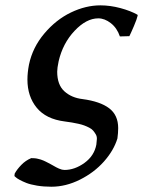

<svg xmlns="http://www.w3.org/2000/svg" viewBox="-20 -460 537 721"><path d="M349.1 -391.1Q304.2 -391.1 260 -344.2Q215.8 -297.4 200.2 -230Q194.8 -204.1 194.8 -190.9Q194.8 -141.6 221.7 -117.2Q248.5 -92.8 290 -87.9Q356 -79.1 389.9 -53.5Q423.8 -27.8 423.8 21Q423.8 39.1 420.9 60.1Q407.2 105 370.4 146.5Q333.5 188 280.3 214.6Q227.1 241.2 172.9 241.2Q144 241.2 119.1 237.1Q94.2 232.9 79.3 227.1Q64.5 221.2 53.7 215.3Q43 209.5 38.6 205.1L34.2 201.2L35.2 191.9Q43.9 175.8 60.1 159.2Q76.2 142.6 97.2 133.8Q104 133.8 110.4 134.3Q116.7 134.8 123 136.5Q129.4 138.2 133.3 139.2Q137.2 140.1 143.6 143.1Q149.9 146 151.9 147Q153.8 147.9 160.9 151.6Q168 155.3 168.9 155.8Q171.9 157.2 179.4 161.6Q187 166 191.2 168.2Q195.3 170.4 201.4 173.1Q207.5 175.8 212.6 177Q217.8 178.2 222.2 178.2Q260.7 178.2 297.4 151.6Q334 125 341.8 83Q343.3 71.3 343.8 61.8Q344.2 52.2 339.6 44.4Q335 36.6 329.8 30.5Q324.7 24.4 315.2 19.5Q305.7 14.6 296.6 11.2Q287.6 7.8 274.7 4.9Q261.7 2 249.8 0Q237.8 -2 223.1 -3.9Q152.8 -12.7 117.9 -55.4Q83 -98.1 83 -161.1Q83 -187.5 88.9 -217.8Q102.5 -282.2 146.5 -334.2Q190.4 -386.2 246.3 -413.1Q302.2 -439.9 356.9 -439.9Q393.6 -439.9 431.9 -429.7Q470.2 -419.4 496.1 -404.8L497.1 -401.9Q494.1 -388.2 482.9 -362.1Q471.7 -335.9 465.8 -324.2L430.2 -323.2Q419.4 -355 396.2 -373Q373 -391.1 349.1 -391.1Z"/></svg>

Font: Linear Smooth
Style: Bold Italic
Weight: 700
Designer: Philipp H. Poll, Flanker
Foundry: Philipp H. Poll, reworked by Flanker
Version: Version 1.061 | FøM Fix